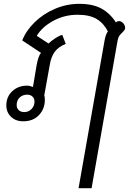

<svg xmlns="http://www.w3.org/2000/svg" viewBox="-20 -623 690 1002"><path d="M526 -413Q532 -445 543 -459Q522 -501 485 -523.5Q448 -546 385 -546Q316 -546 257.5 -514Q199 -482 172 -436L233 -396Q248 -410 268.5 -423.5Q289 -437 305 -441L323 -394Q284 -378 265.5 -352.5Q247 -327 240 -286L211 -125Q214 -119 214 -102Q214 -55 183.5 -22.5Q153 10 101 10Q62 10 37.5 -13.5Q13 -37 13 -73Q13 -118 44 -147Q75 -176 121 -176Q136 -176 152 -169L171 -282Q180 -332 194 -347L96 -412Q116 -463 161 -507Q206 -551 267 -577Q328 -603 394 -603Q464 -603 509 -578.5Q554 -554 585 -506Q592 -513 601 -513Q612 -513 623 -502Q627 -498 630 -491Q633 -484 633 -479Q633 -471 629.5 -466Q626 -461 618 -453Q609 -445 603 -436.5Q597 -428 594 -413L458 359H390ZM160 -92Q160 -109 149.5 -119Q139 -129 122 -129Q98 -129 82.5 -114Q67 -99 67 -75Q67 -58 78 -48Q89 -38 106 -38Q129 -38 144.5 -54Q160 -70 160 -92Z"/></svg>

Font: Niramit Light
Style: Italic
Weight: 300
Italic angle: -10°
Designer: Katatrad Aksorn Co.,Ltd.
Foundry: Cadson Demak Co.,Ltd.
Version: Version 1.000; ttfautohint (v1.6)